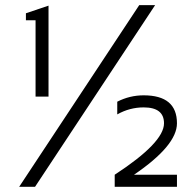

<svg xmlns="http://www.w3.org/2000/svg" viewBox="-20 -718 754 738"><path d="M114.7 0H53.7L515.1 -698.2H576.2ZM420.9 0V-46.4Q610.4 -169.9 610.4 -244.1Q610.4 -305.2 532.2 -305.2Q478.5 -305.2 430.7 -278.3V-327.1Q478.5 -351.6 532.2 -351.6Q660.2 -351.6 660.2 -244.1Q660.2 -158.7 495.1 -46.4H660.2V0ZM116.7 -346.7V-640.1H79.6V-667L166.5 -696.3V-346.7Z"/></svg>

Font: Sansation Light
Style: Light
Weight: 300
Designer: Bernd Montag
Version: Version 1.301